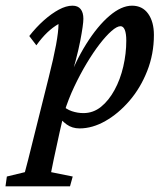

<svg xmlns="http://www.w3.org/2000/svg" viewBox="-86 -451 597 686"><path d="M-66.4 214.8 -61.5 179.7 2.9 164.1Q7.8 147.5 14.6 119.6Q21.5 91.8 30.3 56.6L87.9 -173.8Q105.5 -243.2 114.3 -291Q123 -338.9 123 -365.2Q102.5 -353.5 83 -335Q63.5 -316.4 43.9 -289.1L18.6 -322.3Q43 -353.5 70.3 -377.9Q97.7 -402.3 124 -416.5Q150.4 -430.7 172.9 -430.7Q192.4 -430.7 202.1 -418.5Q211.9 -406.2 211.9 -383.8Q211.9 -363.3 200.7 -304.7Q189.5 -246.1 158.2 -142.6H150.4Q181.6 -229.5 222.2 -293.9Q262.7 -358.4 305.2 -394.5Q347.7 -430.7 385.7 -430.7Q422.9 -430.7 443.4 -401.9Q463.9 -373 463.9 -326.2Q463.9 -257.8 439.9 -197.3Q416 -136.7 376.5 -90.8Q336.9 -44.9 290.5 -18.6Q244.1 7.8 198.2 7.8Q171.9 7.8 152.3 -6.3Q132.8 -20.5 113.3 -45.9L133.8 -77.1Q150.4 -60.5 170.9 -53.7Q191.4 -46.9 211.9 -46.9Q247.1 -46.9 274.9 -69.3Q302.7 -91.8 323.2 -129.4Q343.8 -167 354.5 -213.4Q365.2 -259.8 365.2 -305.7Q365.2 -331.1 359.9 -344.2Q354.5 -357.4 344.7 -357.4Q332 -357.4 312.5 -340.3Q293 -323.2 270 -293.5Q247.1 -263.7 223.6 -224.6Q200.2 -185.5 179.2 -141.1Q158.2 -96.7 143.6 -49.8L139.6 -33.2L127 21.5Q113.3 83 106 118.2Q98.6 153.3 96.7 164.1L173.8 179.7L164.1 214.8Z"/></svg>

Font: Crimson Pro ExtraLight Medium
Style: Italic
Weight: 500
Italic angle: -12°
Version: Version 1.002